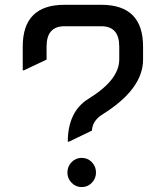

<svg xmlns="http://www.w3.org/2000/svg" viewBox="-20 -757 680 787"><path d="M73.2 -468.8V-566.4Q73.2 -737.3 244.1 -737.3H395.5Q566.4 -737.3 566.4 -566.4V-512.7Q566.4 -392.1 400.9 -288.6Q358.4 -262.2 356.9 -221.7L262.7 -176.3H257.8Q258.3 -300.3 343.3 -352.5Q468.8 -429.7 468.8 -513.2V-566.4Q468.8 -649.4 395.5 -649.4H244.1Q170.9 -649.4 170.9 -566.4V-512.7L78.1 -468.8ZM273.4 -7.8Q256.3 -25.4 256.3 -50Q256.3 -74.7 273.4 -92.3Q290.5 -109.9 314.9 -109.9Q339.4 -109.9 356.4 -92.3Q373.5 -74.7 373.5 -50Q373.5 -25.4 356.4 -7.8Q339.4 9.8 314.9 9.8Q290.5 9.8 273.4 -7.8Z"/></svg>

Font: Nova Square
Style: Book
Weight: 400
Version: Version 2.000